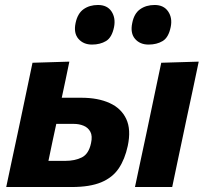

<svg xmlns="http://www.w3.org/2000/svg" viewBox="-20 -751 822 771"><path d="M5 0Q16 -52.5 26.8 -103Q37.5 -153.5 51 -216L61.5 -265.5Q77 -340 88.2 -392.5Q99.5 -445 110.5 -499L258.5 -503.5Q251 -466.5 243.5 -431.2Q236 -396 228 -358.5H306.5Q373.5 -358.5 420.2 -337.2Q467 -316 487 -273.2Q507 -230.5 493 -165Q481.5 -111.5 456.8 -74.8Q432 -38 386.5 -19Q341 0 268 0ZM174.5 -105H242Q281 -105 308.8 -119Q336.5 -133 345.5 -176Q352 -205 342.8 -222Q333.5 -239 315.5 -246.2Q297.5 -253.5 277 -253.5H206Q197.5 -215.5 190.2 -180.2Q183 -145 174.5 -105ZM522 0Q533.5 -53.5 544 -103.8Q554.5 -154 568 -216L578.5 -266Q594 -341 605.2 -393.2Q616.5 -445.5 627.5 -499L778 -503.5Q766.5 -448.5 755.2 -395.2Q744 -342 727.5 -266L717 -216Q704 -154 693.2 -103.5Q682.5 -53 671.5 0ZM576.5 -572Q542 -572 522.2 -595Q502.5 -618 511 -658.5Q518.5 -697 542.8 -714Q567 -731 601 -731Q637.5 -731 655.2 -705Q673 -679 665.5 -642.5Q657 -600.5 633.2 -586.2Q609.5 -572 576.5 -572ZM349.5 -572Q315 -572 295 -595Q275 -618 283.5 -658.5Q291.5 -697 315.5 -714Q339.5 -731 373.5 -731Q410.5 -731 427.8 -705Q445 -679 438 -642.5Q429.5 -600.5 405.8 -586.2Q382 -572 349.5 -572Z"/></svg>

Font: Commissioner
Style: Bold Italic
Weight: 700
Italic angle: -12°
Designer: Kostas Bartsokas
Foundry: Kostas Bartsokas
Version: Version 1.000; ttfautohint (v1.8.3)